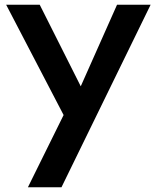

<svg xmlns="http://www.w3.org/2000/svg" viewBox="-20 -532 666 812"><path d="M98 260 249 -45.5 6 -512H148L321.5 -167L475 -512H617L240 260Z"/></svg>

Font: Spartan Thin SemiBold
Style: Regular
Weight: 600
Version: Version 1.004